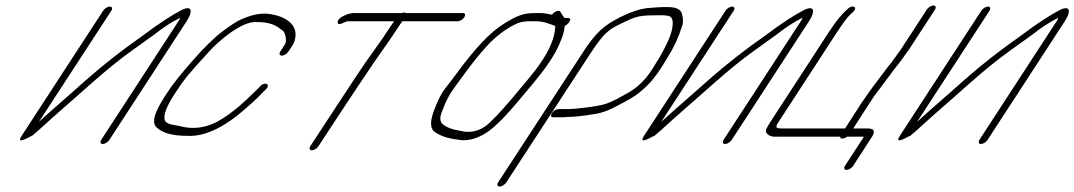

<svg xmlns="http://www.w3.org/2000/svg" viewBox="-20 -513 3939 704"><path d="M358.4 -474 59.4 -15C46 6 55.6 7 88.4 -11C92.4 -13 96.4 -15 98.9 -16C112.3 -27 126.7 -40 143.1 -55C179.8 -89 219.1 -122 258.3 -157L320.4 -212C369.6 -255 416.8 -294 464.5 -328C512.3 -362 538.6 -381 546.6 -387C577.9 -412 608.8 -432 640.6 -448C640.2 -445 637.7 -440 634.2 -435L351 0C346.1 8 348.6 15 356.6 15C364.6 15 376.1 8 381 0L664.2 -435C684 -465 688.8 -495 649.4 -478C613.6 -460 563.8 -428 501.6 -381C430 -331 363.4 -279 301.8 -225L239.7 -170C195.5 -131 155.8 -97 122.5 -66L388.4 -474C393.4 -482 390.8 -489 382.8 -489C374.8 -489 363.4 -482 358.4 -474Z M1037.6 -324 1053.9 -349C1058.8 -357 1062.2 -368 1063.6 -381C1066.4 -417 1038.7 -444 995.6 -456C956 -467 923 -467 866.2 -443C848.2 -435 824.9 -420 796 -398C766.2 -376 727.5 -338 681.4 -285C651.1 -250 621.9 -217 589.7 -168C549.2 -106 530 -61 558.7 -42C579.8 -24 615.4 -15 666.4 -15C737.9 -10 815.6 -58 873.7 -109C902 -134 912.9 -142 944.2 -175L956.1 -187C974 -205 948.9 -215 933.5 -196L921.6 -184C873.5 -137 833.8 -99 777 -67C733.7 -44 687.7 -38 641.6 -50C635.6 -52 625.1 -53 610.6 -56C596.1 -59 587.5 -64 585 -71C576.3 -90 593.5 -127 619.7 -168C659.8 -229 672.7 -243 748.6 -326C765.9 -345 787.3 -364 810.1 -382C858.4 -419 895.2 -435 924.8 -432C957.8 -432 984.3 -425 1003.9 -410C1007.4 -407 1012 -404 1016.5 -401C1024 -396 1034.8 -365 1023.9 -349L1007.6 -324C1002.6 -316 1005.2 -309 1013.2 -309C1021.2 -309 1032.6 -316 1037.6 -324Z M1147.7 23 1223.8 -93C1268.3 -161 1312.8 -227 1353.3 -287C1382.5 -330 1404.8 -359 1430 -398C1439.9 -414 1448.8 -426 1455.2 -435H1658.2C1666.2 -435 1677.7 -442 1682.6 -450C1687.6 -458 1686 -465 1678 -465H1469C1467.5 -466 1466 -467 1463 -467C1460 -467 1457.5 -466 1454 -465H1274C1261 -465 1217.6 -450 1217.8 -432C1217.9 -414 1246.2 -435 1254.2 -435H1425.2C1418.8 -426 1409.9 -414 1400.5 -399C1391.1 -384 1373.3 -358 1345.6 -320C1317.9 -282 1267.9 -207 1193.8 -93L1117.7 23C1112.7 31 1115.3 38 1123.3 38C1131.3 38 1142.7 31 1147.7 23Z M2015.9 -416C2014.7 -375 1995 -329 1957.9 -276C1941.1 -252 1908.4 -212 1860.8 -156C1813.3 -100 1780 -65 1759.6 -50C1732.3 -31 1701.3 -25 1669.3 -33C1638.7 -38 1615.7 -46 1602.1 -59C1592 -69 1591.9 -85 1602.7 -109C1624.7 -168 1639.6 -182 1677.7 -235C1711.9 -282 1740.1 -317 1763.4 -342C1796.7 -379 1833.4 -407 1873.8 -426C1886.8 -432 1902.2 -435 1920.2 -435H1941.2C1958.2 -435 1973.3 -433 1986.8 -428C1996.8 -424 2018.4 -419 2015.9 -416ZM1940 -465C1900 -465 1875.6 -456 1827.8 -426C1778 -396 1719 -333 1650.2 -238C1637.8 -221 1624.5 -204 1611.6 -188C1598.7 -172 1585.4 -145 1571.7 -109C1558 -73 1556.6 -48 1569.3 -33C1587.9 -18 1612.9 -8 1644.5 -3L1672.5 1C1704.5 3 1737.9 -8 1771.8 -32C1801.6 -54 1839.8 -93 1886.9 -150C1938.9 -213 1998.4 -277 2030.4 -350C2047.6 -389 2047.5 -397 2050.9 -418C2057.3 -421 2062.8 -426 2066.8 -432C2073.7 -442 2072.2 -447 2062.2 -447H2050.2C2048.6 -448 2045.1 -453 2040 -461L2034.5 -470C2029.9 -477 2012.5 -472 2004.1 -459C1987 -463 1973 -465 1964 -465Z M1836.2 156 2146.1 -319C2169.3 -354 2187.7 -379 2205 -394C2215 -404 2230.9 -414 2254.3 -425C2316.1 -455 2319.1 -457 2405.1 -457C2422.1 -457 2433.1 -455 2437.6 -452C2455.7 -440 2444.1 -392 2427.3 -358C2412.5 -328 2407.1 -315 2378 -270C2352.3 -226 2320.1 -193 2281.7 -172C2254.3 -157 2232.4 -143 2203.5 -133C2175.6 -123 2092.7 -113 2059.7 -113H2027.7C2019.7 -113 2008.2 -106 2003.3 -98C1998.3 -90 1999.9 -83 2007.9 -83H2039.9C2044.9 -83 2050.9 -83 2056.4 -84C2084.4 -84 2121.3 -88 2166.3 -96C2191.3 -100 2221.2 -112 2254.5 -131C2285.4 -147 2306.8 -160 2319.7 -170C2364 -205 2386.8 -233 2428.7 -304C2450 -337 2468.2 -376 2481.9 -420C2485.8 -432 2484.7 -446 2480.5 -462C2476.4 -478 2459.9 -487 2430.9 -487H2410.9C2401.9 -487 2389.4 -486 2373.9 -485L2349.9 -483C2321.9 -479 2293 -469 2260.1 -453C2192.9 -420 2165 -394 2116.1 -319L1806.2 156C1801.2 164 1803.8 171 1811.8 171C1819.8 171 1831.2 164 1836.2 156Z M2640.4 -474 2341.4 -15C2328 6 2337.6 7 2370.4 -11C2374.4 -13 2378.4 -15 2380.9 -16C2394.3 -27 2408.7 -40 2425.1 -55C2461.8 -89 2501.1 -122 2540.3 -157L2602.4 -212C2651.6 -255 2698.8 -294 2746.5 -328C2794.3 -362 2820.6 -381 2828.6 -387C2859.9 -412 2890.8 -432 2922.6 -448C2922.2 -445 2919.7 -440 2916.2 -435L2633 0C2628.1 8 2630.6 15 2638.6 15C2646.6 15 2658.1 8 2663 0L2946.2 -435C2966 -465 2970.8 -495 2931.4 -478C2895.6 -460 2845.8 -428 2783.6 -381C2712 -331 2645.4 -279 2583.8 -225L2521.7 -170C2477.5 -131 2437.8 -97 2404.5 -66L2670.4 -474C2675.4 -482 2672.8 -489 2664.8 -489C2656.8 -489 2645.4 -482 2640.4 -474Z M2833.5 -64 3047.1 -392C3070.3 -427 3086.6 -450 3097.1 -459C3107.5 -468 3113.9 -475 3114.9 -479C3118.8 -491 3101.8 -493 3088.9 -481C3067 -461 3050.2 -443 3017.6 -393L2803.5 -64C2798.6 -56 2793.6 -48 2789.7 -40C2782.3 -25 2801.4 -13 2815.9 -12H3060.9C3060.4 -7 3062.5 -5 3068.5 -5C3074.5 -5 3080.4 -7 3085.9 -12H3141.9C3144.9 -12 3146.9 -12 3147.4 -11L3078.2 95C3073.3 103 3075.8 110 3083.8 110C3091.8 110 3103.3 103 3108.2 95L3174.4 -7C3190.8 -30 3186.7 -42 3161.7 -42H3108.7L3151.7 -109C3163.1 -126 3180.3 -155 3193.7 -172L3210.5 -194C3222.4 -210 3235.3 -228 3246.2 -242L3260.5 -261C3269.9 -274 3282.8 -288 3291.7 -302L3314 -333L3408.4 -478C3413.4 -486 3410.8 -493 3402.8 -493C3394.8 -493 3383.4 -486 3378.4 -478L3284 -333L3261.7 -302C3254.3 -291 3244.9 -278 3233.5 -265L3219.2 -246C3207.8 -231 3193.9 -213 3181.5 -196L3165.7 -174L3135 -130C3131.6 -123 3126.1 -116 3121.7 -109L3078.7 -42H2854.7C2830.7 -42 2818.2 -41 2833.5 -64Z M3578.4 -474 3279.4 -15C3266 6 3275.6 7 3308.4 -11C3312.4 -13 3316.4 -15 3318.9 -16C3332.3 -27 3346.7 -40 3363.1 -55C3399.8 -89 3439.1 -122 3478.3 -157L3540.4 -212C3589.6 -255 3636.8 -294 3684.5 -328C3732.3 -362 3758.6 -381 3766.6 -387C3797.9 -412 3828.8 -432 3860.6 -448C3860.2 -445 3857.7 -440 3854.2 -435L3571 0C3566.1 8 3568.6 15 3576.6 15C3584.6 15 3596.1 8 3601 0L3884.2 -435C3904 -465 3908.8 -495 3869.4 -478C3833.6 -460 3783.8 -428 3721.6 -381C3650 -331 3583.4 -279 3521.8 -225L3459.7 -170C3415.5 -131 3375.8 -97 3342.5 -66L3608.4 -474C3613.4 -482 3610.8 -489 3602.8 -489C3594.8 -489 3583.4 -482 3578.4 -474Z"/></svg>

Font: MewTooHand
Style: UltimateIta
Weight: 400
Designer: Mew Too, Robert Jablonski
Version: Version 0.77